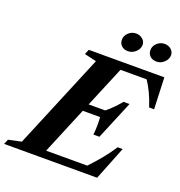

<svg xmlns="http://www.w3.org/2000/svg" viewBox="-232 -1106 1169 1246"><g transform="rotate(20 353.0 -483.0)"><path d="M-65.5 0 -51 -34 38 -53 311 -708 228 -727.5 242.5 -761.5H764L772.5 -544H738Q707.5 -640.5 660.5 -710H480L362.5 -428.5H477.5Q506 -452 530.5 -477.5Q555 -503 569.5 -521.5H611L500 -255H458.5Q461.5 -280 462.2 -314Q463 -348 460.5 -376.5H341L206 -52H490Q536 -100.5 571 -143.8Q606 -187 634.5 -231.5H669L577 0ZM483.5 -840Q455 -840 438.2 -856Q421.5 -872 421.5 -897.5Q421.5 -925.5 444 -946Q466.5 -966.5 495 -966.5Q520.5 -966.5 540 -950.8Q559.5 -935 559.5 -911Q559.5 -883.5 536.2 -861.8Q513 -840 483.5 -840ZM681 -840Q652 -840 635.2 -856Q618.5 -872 618.5 -897.5Q618.5 -925.5 641 -946Q663.5 -966.5 692.5 -966.5Q718 -966.5 737 -950.8Q756 -935 756 -911Q756 -883.5 733.2 -861.8Q710.5 -840 681 -840Z"/></g></svg>

Font: Libre Caslon Text Bold
Style: Italic
Weight: 700
Italic angle: -22.583°
Designer: Pablo Impallari, Rodrigo Fuenzalida, Katja Schimmel
Foundry: Pablo Impallari, Rodrigo Fuenzalida
Version: Version 2.000